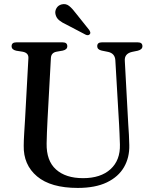

<svg xmlns="http://www.w3.org/2000/svg" viewBox="-20 -908 748 943"><path d="M565 -294.5 546.5 -612Q544.5 -645.5 511.5 -653L479.5 -659.5Q457.5 -664.5 457.5 -681Q457.5 -700 480 -700H657Q679.5 -700 679.5 -681Q679.5 -665 657 -659L628 -653Q590.5 -644 593 -609.5L610 -296Q612 -270.5 613.2 -246Q614.5 -221.5 615 -195.5Q616.5 -134.5 589 -87Q561.5 -39.5 504.8 -12.2Q448 15 362 15Q229.5 15 162 -41.8Q94.5 -98.5 96.5 -193Q96.5 -215 98.8 -253Q101 -291 103 -321L119.5 -622.5Q121 -648.5 91 -654L59.5 -659Q37 -664 37 -681Q37 -700 60 -700H288Q310.5 -700 310.5 -681Q310.5 -664.5 288.5 -659.5L257.5 -654Q231.5 -649 230 -623.5L213.5 -322Q211.5 -286 210.5 -256.5Q209.5 -227 209 -203.5Q207.5 -118.5 255 -75.8Q302.5 -33 388 -33Q474.5 -33 522.8 -77Q571 -121 569 -198Q568 -230 567 -252.5Q566 -275 565 -294.5ZM352.5 -843 418 -761Q421.5 -755.5 423.2 -750.2Q425 -745 421.5 -740.5Q414 -731.5 401 -737.5L306.5 -787Q284.5 -797 270.5 -808.5Q256.5 -820 252.5 -838Q249 -853 257.2 -867.5Q265.5 -882 283 -886.5Q303.5 -891.5 319.5 -878.8Q335.5 -866 352.5 -843Z"/></svg>

Font: Fraunces 72pt S050
Style: Regular
Weight: 400
Version: Version 1.000; ttfautohint (v1.8.3)